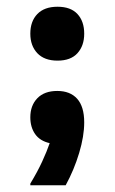

<svg xmlns="http://www.w3.org/2000/svg" viewBox="-20 -475 340 570"><path d="M150.8 -295Q111.7 -295 90.8 -317.1Q70 -339.2 70 -375Q70 -411.7 90.8 -433.3Q111.7 -455 150.8 -455Q190 -455 210 -433.3Q230 -411.7 230 -375Q230 -339.2 210 -317.1Q190 -295 150.8 -295ZM175 75H70V70Q91.7 34.2 105.4 4.2Q119.2 -25.8 127.5 -50Q98.3 -56.7 84.2 -77.1Q70 -97.5 70 -126.7Q70 -161.7 90.8 -183.3Q111.7 -205 150 -205Q188.3 -205 209.2 -181.7Q230 -158.3 230 -111.7Q230 -70.8 215 -20.8Q200 29.2 175 75Z"/></svg>

Font: Familjen Grotesk Variable
Style: Regular
Weight: 400
Designer: Anders Wikstroem, Jonas Baeckman, Matilda Gysing, Kristian Moeller
Foundry: Familjen STHLM AB
Version: Version 2.000